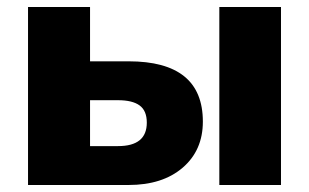

<svg xmlns="http://www.w3.org/2000/svg" viewBox="-20 -528 882 548"><path d="M60 0V-508H237V-353H347Q559 -353 559 -181Q559 -99 501.5 -49.5Q444 0 347 0ZM606 0V-508H782V0ZM237 -111H317Q399 -111 399 -178Q399 -212 378.5 -227Q358 -242 317 -242H237Z"/></svg>

Font: Mulish Black
Style: Regular
Weight: 900
Designer: Vernon Adams
Foundry: Vernon Adams
Version: Version 3.603; ttfautohint (v1.8.3)